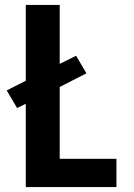

<svg xmlns="http://www.w3.org/2000/svg" viewBox="-20 -755 540 775"><path d="M84 0V-336L49 -319L7 -390L84 -429V-735H221V-497L287 -530L329 -459L221 -404V-114H450V0Z"/></svg>

Font: Iosevka Heavy
Style: Regular
Weight: 900
Monospace: yes
Designer: Belleve Invis
Foundry: Belleve Invis
Version: Version 32.5.0; ttfautohint (v1.8.4)